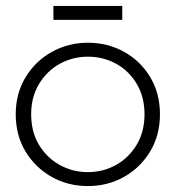

<svg xmlns="http://www.w3.org/2000/svg" viewBox="-20 -621 592 647"><path d="M276 6Q209 6 154 -25Q99 -56 66 -110.5Q33 -165 33 -236Q33 -306 66 -360.5Q99 -415 154.5 -446Q210 -477 276 -477Q343 -477 398 -446.5Q453 -416 486 -361.5Q519 -307 519 -236Q519 -165 486 -110.5Q453 -56 398 -25Q343 6 276 6ZM276 -41Q328 -41 371.5 -65.5Q415 -90 441 -134Q467 -178 467 -236Q467 -294 441 -338Q415 -382 371.5 -406Q328 -430 276 -430Q225 -430 181.5 -406Q138 -382 111.5 -338Q85 -294 85 -236Q85 -177 111 -133.5Q137 -90 180.5 -65.5Q224 -41 276 -41ZM160 -554V-601H392V-554Z"/></svg>

Font: Lil Grotesk Light
Style: Regular
Weight: 300
Designer: Bastien Sozeau
Foundry: NBR — Bastien Sozeau
Version: Version 3.003; ttfautohint (v1.8.4.7-5d5b);gftools[0.9.33]